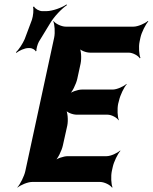

<svg xmlns="http://www.w3.org/2000/svg" viewBox="-20 -833 699 879"><path d="M521 -358 525 -373C530 -397 548 -434 560 -447L559 -449C546 -437 515 -423 496 -423H355C336 -423 304 -412 292 -399L294 -397C310 -409 329 -449 334 -473L349 -542C354 -566 352 -606 342 -618L339 -616C345 -603 373 -592 392 -592H569C588 -592 613 -578 620 -566L623 -568C617 -581 614 -618 619 -642L623 -661C628 -685 647 -722 659 -735L657 -737C643 -725 611 -711 591 -711H281C261 -711 233 -725 225 -737L224 -735C230 -722 233 -685 228 -661L96 -50C91 -26 72 11 60 24V26C74 14 107 0 127 0H438C458 0 485 14 493 26L495 24C489 11 487 -26 492 -50L496 -68C501 -92 519 -129 531 -142L530 -144C517 -132 487 -118 468 -118H290C271 -118 238 -107 226 -94L228 -92C244 -104 263 -144 268 -168L288 -258C293 -282 290 -322 280 -334L278 -332C284 -319 312 -308 331 -308H472C491 -308 516 -294 523 -282L524 -284C518 -297 516 -334 521 -358ZM126 -742 93 -654C84 -633 65 -604 53 -594L55 -591C67 -601 93 -613 110 -613H117C126 -613 142 -605 143 -598L147 -600C145 -607 152 -631 158 -642L208 -724C227 -757 264 -795 286 -809L285 -813C264 -798 220 -782 192 -782H173C160 -782 140 -793 136 -803L131 -801C135 -791 132 -759 126 -742Z"/></svg>

Font: Asimov
Style: EdgeExtremeIt
Weight: 500
Designer: Google
Version: Version 2.000980: 2014